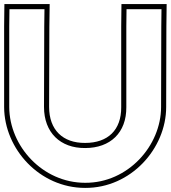

<svg xmlns="http://www.w3.org/2000/svg" viewBox="-28 -829 835 939"><path d="M17.2 -700 18.2 -784H189.5L188.4 -699L187.2 -306C187.2 -181 266.6 -104 388.5 -105C511.5 -105 590.8 -180 589.8 -305V-306V-700L590.8 -784H761.8L760.8 -699L759.8 -306C759.8 -116 597.8 66 388.5 65C180.2 65 18.2 -114 17.2 -305V-306ZM-7.8 -700.1V-304.9C-6.7 -100.5 165.7 90 388.4 90C612.5 91.1 784.7 -102.7 784.7 -305.9L785.7 -698.8L787 -809H566L564.8 -700.1V-304.9C565.6 -193 499.5 -130 388.4 -130C279.1 -129.1 212.2 -193.9 212.2 -305.9L213.4 -698.8L214.9 -809H-6.5Z"/></svg>

Font: Nordica Plus
Style: NordicaClassicBkExtOl
Weight: 900
Version: Version 1.01